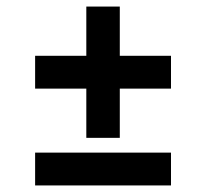

<svg xmlns="http://www.w3.org/2000/svg" viewBox="-20 -565 628 585"><path d="M501 -295H345V-145H243V-295H87V-395H243V-545H345V-395H501ZM87 0V-100H501V0Z"/></svg>

Font: Inria Sans
Style: Bold
Weight: 700
Designer: Black Foundry Team
Foundry: Black Foundry
Version: Version 1.2; ttfautohint (v1.8.3)